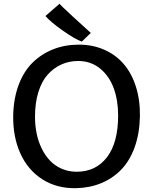

<svg xmlns="http://www.w3.org/2000/svg" viewBox="-20 -987 810 1015"><path d="M460 -813 412.6 -767.1Q377.4 -779.3 313 -824.5Q248.5 -869.6 220.2 -902.3L294.9 -967.3Q296.9 -961.9 366.7 -897.9Q436.5 -834 460 -813ZM381.8 7.8Q280.3 9.8 203.6 -39.3Q127 -88.4 87.4 -176.3Q47.9 -264.2 49.8 -377Q51.8 -467.8 79.3 -540Q106.9 -612.3 154.1 -657.7Q201.2 -703.1 262.9 -727.1Q324.7 -751 396.5 -751Q470.2 -751 531.2 -724.1Q592.3 -697.3 634.3 -648.2Q676.3 -599.1 698.7 -528.1Q721.2 -457 719.7 -371.6Q717.8 -280.3 691.7 -208.3Q665.5 -136.2 620.4 -89.8Q575.2 -43.5 514.6 -18.6Q454.1 6.3 381.8 7.8ZM385.3 -79.1Q486.8 -79.1 545.7 -156Q604.5 -232.9 604.5 -377Q604.5 -456.1 581.3 -520.3Q558.1 -584.5 509.3 -624.5Q460.4 -664.6 393.1 -664.6Q345.7 -664.6 305.2 -646.5Q264.6 -628.4 232.9 -593.5Q201.2 -558.6 183.1 -501.2Q165 -443.8 165 -370.1Q165 -323.7 173.8 -281Q182.6 -238.3 200.7 -201.4Q218.8 -164.6 244.6 -137.5Q270.5 -110.4 306.6 -94.7Q342.8 -79.1 385.3 -79.1Z"/></svg>

Font: HaufeMerriweatherSans
Style: Regular
Weight: 400
Designer: Eben Sorkin ( eben@eyebytes.com )
Foundry: Eben Sorkin
Version: Version 1.56